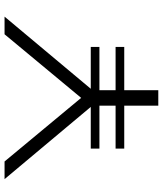

<svg xmlns="http://www.w3.org/2000/svg" viewBox="44 -759 715 843"><g transform="rotate(-90 401.5 -337.5)"><path d="M170.5 -258.5H617V-296.5H170.5ZM170.5 -149.5H617V-187.5H170.5ZM359 0H427V-289L750 -675H672.5L393.5 -339H393L114 -675H36.5L359 -290Z"/></g></svg>

Font: Anybody Expanded Light
Style: Regular
Weight: 300
Width: 7
Version: Version 1.113;gftools[0.9.25]